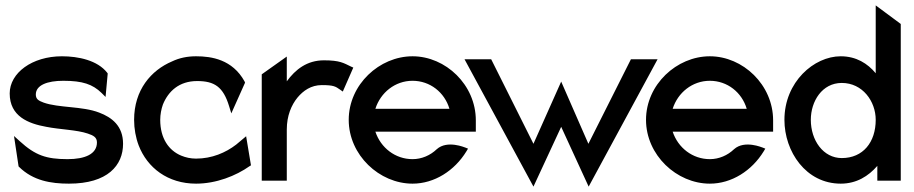

<svg xmlns="http://www.w3.org/2000/svg" viewBox="-20 -671 3394 713"><path d="M16 -324C16 -239 85 -212 152 -200C202 -190 265 -189 306 -175C327 -168 340 -161 340 -142C340 -99 296 -80 231 -80C152 -80 111 -94 53 -147L32 -166L49 -53L51 -51C103 0 169 11 236 11C380 11 437 -57 437 -137C437 -203 396 -235 348 -253C286 -277 198 -270 142 -290C123 -297 113 -303 113 -320C113 -355 156 -371 215 -371C287 -371 324 -358 357 -326L372 -311L380 -398L378 -401C342 -447 271 -462 210 -462C99 -462 16 -400 16 -324Z M478 -226C478 -193 484 -160 495 -131C527 -48 603 11 708 11C783 11 856 -18 907 -54L912 -57L894 -165L857 -134C818 -104 767 -82 708 -82C688 -82 670 -86 653 -93C607 -112 575 -157 575 -226C575 -246 579 -266 585 -283C605 -332 645 -370 712 -370C776 -370 809 -349 831 -276L839 -250L890 -364L888 -369C843 -450 766 -462 708 -462C676 -462 646 -456 619 -443C541 -410 478 -337 478 -226Z M952 0H1045V-190C1045 -241 1062 -281 1085 -309C1106 -334 1135 -355 1175 -355C1219 -355 1226 -350 1243 -338L1253 -331L1292 -420L1283 -424C1256 -437 1242 -447 1183 -447C1120 -447 1077 -413 1045 -369V-461L952 -395Z M1275 -226C1275 -95 1389 11 1512 11C1593 11 1668 -37 1712 -109L1718 -119L1708 -123C1707 -123 1641 -152 1602 -117C1578 -94 1546 -80 1512 -80C1448 -80 1394 -122 1374 -182H1747V-224C1747 -356 1635 -462 1512 -462C1389 -462 1275 -357 1275 -226ZM1374 -267C1393 -327 1447 -371 1512 -371C1577 -371 1631 -328 1649 -267Z M1705 -451 1961 22 2064 -200 2166 22 2422 -451H2323L2165 -137L2064 -368L1961 -137L1804 -451Z M2379 -226C2379 -95 2493 11 2616 11C2697 11 2772 -37 2816 -109L2822 -119L2812 -123C2811 -123 2745 -152 2706 -117C2682 -94 2650 -80 2616 -80C2552 -80 2498 -122 2478 -182H2851V-224C2851 -356 2739 -462 2616 -462C2493 -462 2379 -357 2379 -226ZM2478 -267C2497 -327 2551 -371 2616 -371C2681 -371 2735 -328 2753 -267Z M2893 -226C2893 -108 2973 11 3102 11C3161 11 3205 -17 3238 -55V0H3325V-582L3232 -651V-399C3202 -435 3160 -462 3102 -462C3003 -462 2893 -367 2893 -226ZM2991 -226C2991 -295 3033 -363 3106 -363C3183 -363 3232 -295 3232 -226C3232 -143 3185 -84 3106 -84C3037 -84 2991 -150 2991 -226Z"/></svg>

Font: Charger Pro
Style: ExBdNar
Weight: 400
Designer: Jasper
Foundry: Cannot Into Space Fonts
Version: Version 1.09